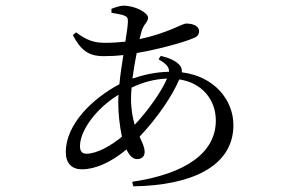

<svg xmlns="http://www.w3.org/2000/svg" viewBox="-20 -598 1040 677"><path d="M442 -250C442 -262 443 -275 444 -289C486 -309 525 -319 569 -321C549 -274 501 -207 455 -158C448 -182 442 -212 442 -250ZM285 -56C269 -56 262 -65 262 -83C262 -135 315 -213 398 -264C397 -255 397 -246 397 -237C397 -197 402 -153 410 -116C370 -83 321 -56 285 -56ZM539 -389C565 -374 577 -362 576 -345C529 -344 485 -334 447 -321C451 -351 456 -382 462 -411C544 -425 628 -449 661 -463C676 -468 682 -477 682 -488C682 -504 665 -515 636 -515C623 -515 571 -481 472 -460L479 -487C487 -515 502 -519 502 -536C502 -552 459 -578 415 -578C404 -578 386 -572 373 -567V-553C389 -550 403 -548 416 -544C428 -539 431 -536 431 -523C431 -509 427 -483 422 -451C400 -449 377 -447 353 -447C314 -447 288 -454 248 -484L237 -474C265 -421 292 -400 345 -400C368 -400 392 -401 415 -404C410 -371 404 -335 401 -301C310 -253 212 -162 212 -62C212 -21 234 -1 269 -1C315 -1 371 -25 426 -71C436 -50 448 -37 463 -37C477 -37 490 -44 490 -62C490 -79 482 -95 472 -116C532 -179 587 -258 612 -318C693 -306 741 -246 741 -173C741 -60 636 15 446 43L450 59C653 56 803 -10 803 -157C803 -245 736 -329 621 -343C622 -353 620 -361 613 -369C598 -385 575 -394 547 -401Z"/></svg>

Font: Source Han Serif K
Style: Regular
Weight: 400
Designer: Ryoko NISHIZUKA 西塚涼子 (kana & ideographs); Frank Grießhammer (Latin, Greek & Cyrillic); Wenlong ZHANG 张文龙 (bopomofo); San
Foundry: Adobe Systems Incorporated
Version: Version 1.001;PS 1.001;hotconv 16.6.54;makeotf.lib2.5.65590